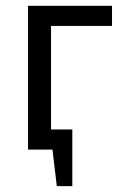

<svg xmlns="http://www.w3.org/2000/svg" viewBox="-20 -508 400 652"><path d="M75.2 0Q95.7 0 158.2 0Q162.1 31.2 172.9 124Q186.5 124 225.6 124Q225.6 76.2 225.6 -68.4Q207 -68.4 153.3 -68.4Q153.3 -156.2 153.3 -419.9Q205.1 -419.9 360.4 -419.9Q360.4 -437.5 360.4 -488.3Q289.1 -488.3 75.2 -488.3Q75.2 -366.2 75.2 0Z"/></svg>

Font: Aptus Gothic JP
Style: Medium
Weight: 400
Designer: Fuminori Ogawa / Motoya
Version: Version 1